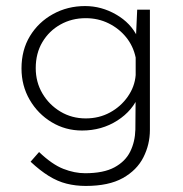

<svg xmlns="http://www.w3.org/2000/svg" viewBox="-20 -423 604 634"><path d="M263 191Q230 191 200 183.5Q170 176 141 158Q112 140 81 111L109 79Q152 120 189 134.5Q226 149 261 149Q322 149 358 129.5Q394 110 410 77.5Q426 45 427 5L428 -122L439 -110Q419 -58 367.5 -25Q316 8 251 8Q196 8 150.5 -19.5Q105 -47 78 -93.5Q51 -140 51 -197Q51 -258 79 -304Q107 -350 155 -376.5Q203 -403 261 -403Q315 -403 363.5 -375Q412 -347 434 -301L428 -279L433 -391H475V6Q475 54 453.5 96.5Q432 139 385.5 165Q339 191 263 191ZM98 -198Q98 -152 120 -114.5Q142 -77 179.5 -54.5Q217 -32 263 -32Q307 -32 343 -51.5Q379 -71 402 -104Q425 -137 428 -175V-233Q420 -271 396.5 -300Q373 -329 338.5 -346Q304 -363 263 -363Q217 -363 179.5 -342Q142 -321 120 -284Q98 -247 98 -198Z"/></svg>

Font: Josefin Sans Thin Light
Style: Regular
Weight: 300
Version: Version 2.000